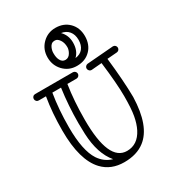

<svg xmlns="http://www.w3.org/2000/svg" viewBox="-242 -1173 1238 1350"><g transform="rotate(-30 377.0 -497.5)"><path d="M171.9 -644Q150.9 -518.1 150.9 -374Q150.9 -185.1 206.1 -100.6Q244.1 -43.5 308.1 -24.9Q232.4 -114.3 225.1 -278.3Q223.1 -323.2 223.1 -366.2Q223.1 -506.8 242.2 -644ZM575.2 -650.9 493.2 -644H490.2Q479.5 -644 472.2 -652.1Q464.8 -660.2 464.8 -669.9Q464.8 -679.7 471.4 -687Q478 -694.3 487.8 -695.8L702.1 -712.9H704.1Q714.4 -712.9 721.7 -705.3Q729 -697.8 729 -687.5Q729 -677.2 722.4 -670.2Q715.8 -663.1 706.1 -662.1L626 -655.8Q647.5 -465.8 648.9 -333Q642.1 -100.1 533.2 -16.6Q468.8 33.2 367.2 33.2Q259.8 33.2 194.3 -36.1Q99.1 -136.7 99.1 -376Q99.1 -521.5 120.1 -644H62Q50.8 -644 43.5 -651.6Q36.1 -659.2 36.1 -669.9Q36.1 -680.7 43.5 -688.2Q50.8 -695.8 62 -695.8H368.2Q378.4 -695.8 386.2 -688.2Q394 -680.7 394 -669.9Q394 -659.2 386.2 -651.6Q378.4 -644 368.2 -644H293.9Q273.9 -516.1 273.9 -363.8Q273.9 -25.9 422.9 -25.9Q509.8 -25.9 555.7 -115.2Q576.7 -156.7 586.9 -212.9Q597.2 -269 597.2 -369.9Q597.2 -470.7 575.2 -650.9ZM326.7 -923.8Q316.9 -901.9 316.9 -881.6Q316.9 -861.3 319.6 -847.9Q322.3 -834.5 328.1 -823.2Q341.3 -796.9 367.2 -796.9Q395 -796.9 410.6 -825.2Q423.3 -847.7 423.3 -868.7Q423.3 -904.3 406.7 -928.5Q390.1 -952.6 370.6 -952.6Q351.1 -952.6 341.6 -944.3Q332 -936 326.7 -923.8ZM434.1 -976.1Q474.1 -936 474.1 -877Q474.1 -810.1 434.1 -772.9Q474.1 -777.3 495.6 -803.7Q517.1 -830.1 517.1 -873.5Q517.1 -917 494.9 -943.8Q472.7 -970.7 434.1 -976.1ZM569.3 -874Q569.3 -839.4 558.3 -811Q547.4 -782.7 527.3 -762.7Q485.4 -719.7 417 -719.7Q351.6 -719.7 308.1 -765.6Q266.1 -810.5 266.1 -874Q266.1 -939.9 310.1 -983.9Q354 -1027.8 417 -1027.8Q483.9 -1027.8 526.6 -985.1Q569.3 -942.4 569.3 -874Z"/></g></svg>

Font: Ribeye Marrow
Style: Regular
Weight: 400
Designer: Astigmatic (AOETI)
Foundry: Astigmatic (AOETI)
Version: Version 1.000